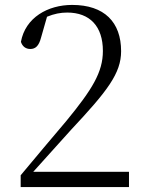

<svg xmlns="http://www.w3.org/2000/svg" viewBox="-20 -760 591 780"><path d="M64 0H504V-62H115L269 -233C416 -390 472 -462 472 -552C472 -670 404 -740 273 -740C175 -740 83 -689 65 -590C71 -571 85 -561 103 -561C124 -561 138 -573 147 -608L171 -692C200 -704 226 -709 253 -709C345 -709 398 -653 398 -553C398 -467 355 -397 249 -268C200 -211 132 -129 64 -48Z"/></svg>

Font: Noto Serif CJK SC Light
Style: Regular
Weight: 300
Designer: Ryoko NISHIZUKA 西塚涼子 (kana & ideographs); Frank Grießhammer (Latin, Greek & Cyrillic); Wenlong ZHANG 张文龙 (bopomofo); San
Foundry: Adobe
Version: Version 2.001;hotconv 1.1.0;makeotfexe 2.6.0